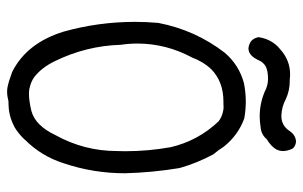

<svg xmlns="http://www.w3.org/2000/svg" viewBox="-176 -657 852 540"><g transform="rotate(90 250.0 -387.0)"><path d="M307.1 -752.4Q306.2 -752.4 304.7 -752.4Q279.3 -753.4 258.3 -765.1Q234.4 -775.9 208.5 -775.9Q206.5 -775.9 203.6 -775.9Q196.3 -776.9 189.5 -776.9Q149.4 -776.9 119.1 -749.5Q113.8 -744.6 110.8 -742.2Q88.9 -719.7 84.5 -688Q86.9 -675.8 94.2 -668.7Q101.6 -661.6 115.7 -659.7Q127.9 -659.7 137.2 -669.4Q144 -676.3 150.9 -691.4Q153.3 -697.3 158.7 -702.1Q168.9 -712.9 191.4 -714.4Q196.3 -714.8 202.6 -714.8Q220.7 -714.8 238.8 -705.1Q272 -691.4 307.1 -691.4Q321.3 -691.4 336.4 -693.8Q355.5 -694.8 368.2 -707.5L371.1 -710.9Q393.6 -724.6 400.9 -739.7Q404.8 -748 404.8 -757.3Q404.8 -770 397.5 -784.7Q389.2 -793.5 376.5 -793.5Q359.4 -791.5 349.1 -776.4Q333.5 -752.4 307.1 -752.4ZM213.4 -647Q163.1 -633.3 128.9 -593.8Q64.5 -510.7 44.4 -406.2Q41.5 -373 41.5 -340.8Q41.5 -237.3 69.3 -138.7Q101.6 -35.6 182.6 4.9Q210 15.1 226.6 18.1Q231.9 19 237.8 19Q250 19 265.6 15.1Q268.1 15.1 272.9 15.1Q277.8 15.1 286.6 14.2Q295.4 13.2 304.4 11Q313.5 8.8 321.8 5.4Q330.1 2 338.4 -2.4Q356.4 -13.2 372.6 -30.3Q372.6 -30.3 372.6 -30.8Q419.4 -77.1 439.5 -141.1Q439.5 -141.1 439.5 -141.1Q467.3 -223.6 467.3 -312.5Q465.3 -389.6 452.6 -466.3Q438.5 -515.6 414.1 -561Q402.3 -574.7 392.6 -590.3Q360.8 -630.4 313.5 -647.9Q290 -652.3 265.1 -652.3Q240.2 -652.3 213.4 -647ZM405.3 -313.5Q405.3 -303.7 405 -297.9Q404.8 -292 404.8 -290Q404.8 -197.8 359.9 -116.7Q333 -60.1 292 -49.3Q263.7 -42.5 244.6 -42.5Q236.8 -42.5 230.5 -43.5Q209 -47.9 195.8 -58.1Q169.9 -78.6 152.3 -114.7Q108.9 -203.1 106 -300.3Q102.5 -324.2 102.5 -347.7Q102.5 -427.7 141.6 -501Q154.3 -534.2 174.8 -555.2Q209.5 -589.4 265.6 -589.4Q268.6 -589.4 271 -589.4Q275.4 -589.8 282 -589.8Q288.6 -589.8 296.9 -587.4Q309.6 -584.5 321.3 -575.7Q376 -518.1 394 -440.9Q394 -440.9 394 -440.9Q405.3 -377.4 405.3 -313.5Z"/></g></svg>

Font: Bakudai
Style: ExtraLight
Weight: 200
Version: Version 1.48